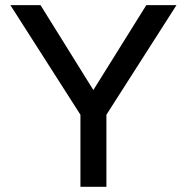

<svg xmlns="http://www.w3.org/2000/svg" viewBox="-20 -720 720 740"><path d="M136.2 -700.2 339.8 -373 543.9 -700.2H660.2L390.1 -277.8V0H290V-277.8L20 -700.2Z"/></svg>

Font: Aldrich [RUS by Daymarius]
Style: Regular
Weight: 400
Designer: Matthew Desmond
Foundry: Matthew Desmond
Version: Version 1.002 August 24, 2018